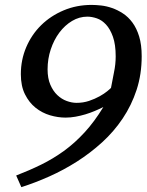

<svg xmlns="http://www.w3.org/2000/svg" viewBox="-20 -707 597 782"><path d="M451.2 -477.1Q451.2 -525.9 439.9 -557.4Q428.7 -588.9 411.6 -607.2Q394.5 -625.5 374.3 -632.3Q354 -639.2 335.9 -639.2Q302.7 -639.2 273.4 -621.6Q244.1 -604 221.9 -574.5Q199.7 -544.9 186.8 -506.1Q173.8 -467.3 173.8 -424.8Q173.8 -387.7 185.1 -361.8Q196.3 -335.9 213.6 -319.6Q231 -303.2 251.7 -295.7Q272.5 -288.1 292 -288.1Q318.8 -288.1 342.8 -296.1Q366.7 -304.2 385.5 -314.7Q404.3 -325.2 416.5 -335.2Q428.7 -345.2 432.1 -349.1Q437.5 -379.9 444.3 -412.6Q451.2 -445.3 451.2 -477.1ZM557.1 -478Q557.1 -404.3 536.4 -341.1Q515.6 -277.8 479.7 -224.4Q443.8 -170.9 395.8 -127.2Q347.7 -83.5 293.2 -48.8Q238.8 -14.2 180.7 11.7Q122.6 37.6 66.9 55.2L45.9 7.8Q99.1 -12.7 147.5 -36.4Q195.8 -60.1 240 -92Q284.2 -124 324.2 -167.5Q364.3 -210.9 400.9 -271Q384.3 -262.7 365.7 -254.9Q347.2 -247.1 327.6 -241.2Q308.1 -235.4 287.6 -231.7Q267.1 -228 247.1 -228Q215.8 -228 183.6 -237.5Q151.4 -247.1 125 -268.1Q98.6 -289.1 81.8 -322.8Q64.9 -356.4 64.9 -404.8Q64.9 -463.4 86.9 -514.9Q108.9 -566.4 147.7 -604.5Q186.5 -642.6 239.3 -664.8Q292 -687 353 -687Q370.1 -687 392.1 -684.6Q414.1 -682.1 436.5 -674.3Q459 -666.5 480.7 -652.3Q502.4 -638.2 519.5 -615Q536.6 -591.8 546.9 -558.1Q557.1 -524.4 557.1 -478Z"/></svg>

Font: Charis SIL
Style: Italic
Weight: 400
Italic angle: -11°
Foundry: SIL International
Version: Version 4.112